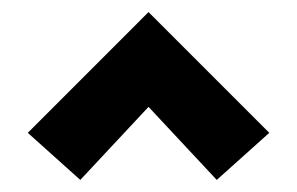

<svg xmlns="http://www.w3.org/2000/svg" viewBox="-20 -687 492 318"><path d="M113 -389 26 -467 226 -667 426 -467 339 -389 226 -510Z"/></svg>

Font: Ysabeau Infant ExtraBold
Style: Regular
Weight: 800
Designer: Christian Thalmann (Catharsis Fonts)
Version: Version 2.001;gftools[0.9.30]; featfreeze: ss01,ss02,lnum